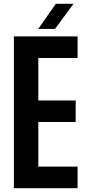

<svg xmlns="http://www.w3.org/2000/svg" viewBox="-20 -992 457 1012"><path d="M53.2 0V-800H388.9V-686.2H181.9V-462.5H378.9V-348.8H181.9V-113.8H388.9V0ZM181.5 -839.6 274.3 -972H367.5L270 -839.6Z"/></svg>

Font: Big Shoulders Text SC Thin
Style: Regular
Weight: 100
Designer: Patric King
Foundry: XO Type Co
Version: Version 2.002